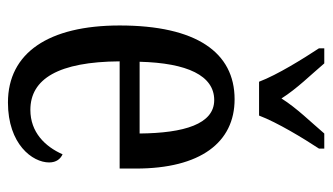

<svg xmlns="http://www.w3.org/2000/svg" viewBox="-192 -614 816 471"><g transform="rotate(90 215.5 -378.0)"><path d="M180 -606H263C280 -651 319 -715 344 -753V-766H307C279 -733 245 -699 221 -661C197 -699 163 -733 135 -766H98V-753C123 -715 163 -651 180 -606ZM231 10C333 10 378 -50 378 -91C378 -109 369 -119 358 -124C339 -81 304 -45 249 -45C173 -45 131 -114 130 -264H393V-304C393 -462 329 -546 223 -546C108 -546 42 -452 42 -264C42 -90 109 10 231 10ZM307 -313H131C134 -430 165 -496 225 -496C284 -496 306 -422 307 -313Z"/></g></svg>

Font: Noto Serif Tamil ExtraCondensed
Style: Italic
Weight: 400
Width: 2
Italic angle: -12°
Designer: Indian Type Foundry, Tom Grace, and the Monotype Design Team
Foundry: Monotype Imaging Inc.
Version: Version 2.003